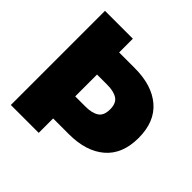

<svg xmlns="http://www.w3.org/2000/svg" viewBox="-181 -854 1008 1008"><g transform="rotate(45 323.5 -349.5)"><path d="M40 -699H247V-597H364Q491 -597 564 -534.5Q637 -472 637 -352Q637 -232 564 -169.5Q491 -107 364 -107H247V0H40ZM323 -271Q371 -271 398 -288.5Q425 -306 425 -352Q425 -398 398 -415.5Q371 -433 323 -433H247V-271Z"/></g></svg>

Font: Prompt ExtraBold
Style: Regular
Weight: 800
Designer: Katatrad Team
Foundry: CadsonDemak
Version: Version 1.001